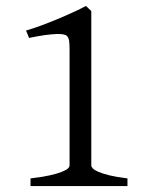

<svg xmlns="http://www.w3.org/2000/svg" viewBox="-20 -628 509 648"><path d="M83 0V-25.9Q121.1 -30.3 146.5 -35.9Q171.9 -41.5 187 -47.4Q202.1 -53.2 208.5 -58.8Q214.8 -64.5 214.8 -69.8V-459Q214.8 -478.5 213.4 -489.3Q211.9 -500 206.1 -506.8Q203.1 -509.8 194.8 -511.7Q186.5 -513.7 171.4 -513.2Q156.2 -512.7 133.3 -509.8Q110.4 -506.8 78.1 -500L67.9 -524.9Q88.4 -530.8 116.5 -541Q144.5 -551.3 173.3 -563.2Q202.1 -575.2 228 -587.2Q253.9 -599.1 270 -607.9L288.1 -590.8V-69.8Q288.1 -64.9 293.5 -59.3Q298.8 -53.7 312.5 -47.9Q326.2 -42 349.9 -36.1Q373.5 -30.3 410.2 -25.9V0Z"/></svg>

Font: Gentium Plus CyrE
Style: Regular
Weight: 400
Designer: J. Victor Gaultney, Annie Olsen, Iska Routamaa, Becca Hirsbrunner
Foundry: SIL International
Version: Version 5.000